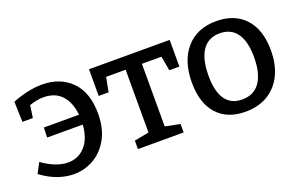

<svg xmlns="http://www.w3.org/2000/svg" viewBox="-72 -820 1726 1109"><g transform="rotate(-20 791.0 -265.0)"><path d="M30 -63 63 -125Q148 -65 220 -65Q283 -65 325 -111Q367 -157 373 -242H154L156 -303H372Q364 -382 323.5 -425Q283 -468 212 -468Q173 -468 126 -452L115 -376H51L47 -501Q146 -540 229 -540Q341 -540 409.5 -471Q478 -402 478 -272Q478 -183 444 -120Q410 -57 353 -23.5Q296 10 228 10Q180 10 129.5 -8Q79 -26 30 -63Z M624 0V-52L714 -69V-455H594L577 -366H516V-530H1012V-366H950L934 -455H814V-70L905 -52V0Z M1301 -540Q1413 -540 1477 -470.5Q1541 -401 1541 -274Q1541 -187 1510 -123.5Q1479 -60 1421.5 -25Q1364 10 1283 10Q1172 10 1110 -58.5Q1048 -127 1048 -254Q1048 -386 1115 -463Q1182 -540 1301 -540ZM1296 -467Q1225 -467 1188.5 -413.5Q1152 -360 1152 -259Q1152 -160 1187 -111.5Q1222 -63 1289 -63Q1362 -63 1399 -117Q1436 -171 1436 -269Q1436 -368 1400 -417.5Q1364 -467 1296 -467Z"/></g></svg>

Font: Bitter Medium
Style: Regular
Weight: 500
Designer: Sol Matas, and Bitter project Authors
Foundry: Sol Matas
Version: Version 2.001